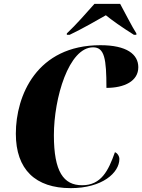

<svg xmlns="http://www.w3.org/2000/svg" viewBox="-20 -964 736 994"><path d="M326 -791V-784H341C408 -816 488 -862 528 -885C559 -860 609 -824 673 -784H686V-791C665 -823 623 -906 602 -944H469C426 -896 376 -838 326 -791ZM346 10C510 10 598 -70 598 -141C598 -156 587 -172 575 -176C541 -80 504 -5 405 -5C309 -5 259 -75 259 -264C259 -457 336 -719 462 -719C521 -719 531 -660 531 -509C624 -509 696 -544 696 -616C696 -683 636 -730 500 -730C170 -730 62 -469 62 -272C62 -86 164 10 346 10Z"/></svg>

Font: Noto Serif Display SemiCondensed Black
Style: Italic
Weight: 900
Width: 4
Italic angle: -12°
Designer: Monotype Design Team
Foundry: Monotype Imaging Inc.
Version: Version 2.009